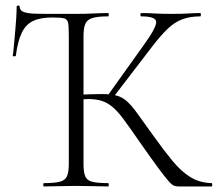

<svg xmlns="http://www.w3.org/2000/svg" viewBox="-20 -672 797 692"><path d="M138 0Q136 0 136 -6Q136 -12 138 -12Q176 -12 195.5 -17Q215 -22 221.5 -37Q228 -52 228 -81V-544Q228 -576 225.5 -589.5Q223 -603 210.5 -606Q198 -609 168 -609Q126 -609 99.5 -596.5Q73 -584 58.5 -554Q44 -524 37 -471Q37 -469 31.5 -469Q26 -469 26 -471Q28 -483 30 -506Q32 -529 34.5 -555.5Q37 -582 38.5 -606.5Q40 -631 40 -647Q40 -652 45.5 -652Q51 -652 51 -647Q51 -637 61 -631Q71 -625 98 -623Q122 -622 157.5 -622Q193 -622 253 -622Q288 -622 317.5 -623.5Q347 -625 370 -625Q372 -625 372 -619Q372 -613 370 -613Q332 -613 313 -607Q294 -601 287.5 -586Q281 -571 281 -542V-81Q281 -52 287 -37Q293 -22 312 -17Q331 -12 370 -12Q372 -12 372 -6Q372 0 370 0Q346 0 317 -1Q288 -2 254 -2Q222 -2 192 -1Q162 0 138 0ZM623 0Q614 0 606.5 -3Q599 -6 586 -21Q573 -36 547.5 -70.5Q522 -105 478 -168Q447 -213 425.5 -242Q404 -271 385.5 -286.5Q367 -302 346.5 -308.5Q326 -315 297 -315Q287 -315 276 -314Q265 -313 253 -312L251 -330Q313 -333 347 -333Q379 -333 400 -327.5Q421 -322 438 -306.5Q455 -291 475.5 -262.5Q496 -234 529 -188Q569 -132 601 -93Q633 -54 666.5 -33.5Q700 -13 743 -12Q745 -12 745 -6Q745 0 743 0ZM385 -317 367 -326 497 -508Q544 -573 543 -593Q542 -613 489 -613Q486 -613 486 -619Q486 -625 489 -625Q512 -625 536.5 -623.5Q561 -622 601 -622Q638 -622 660 -623.5Q682 -625 702 -625Q704 -625 704 -619Q704 -613 702 -613Q665 -613 637 -602.5Q609 -592 583.5 -567.5Q558 -543 526 -501Z"/></svg>

Font: Cormorant Light
Style: Regular
Weight: 300
Designer: Christian Thalmann (Catharsis Fonts)
Foundry: Catharsis Fonts
Version: Version 4.000